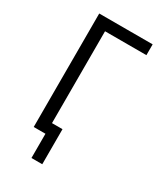

<svg xmlns="http://www.w3.org/2000/svg" viewBox="-217 -828 934 1077"><g transform="rotate(30 250.0 -289.0)"><path d="M172 157V0H96V-735H442V-665H174V-70H242V157Z"/></g></svg>

Font: Iosevka Fixed
Style: Regular
Weight: 400
Monospace: yes
Designer: Belleve Invis
Foundry: Belleve Invis
Version: Version 33.2.4